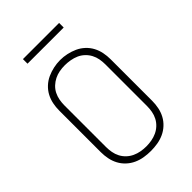

<svg xmlns="http://www.w3.org/2000/svg" viewBox="-263 -1011 1126 1126"><g transform="rotate(-45 300.0 -448.0)"><path d="M300 8Q272 8 244.5 3.5Q217 -1 191.5 -12.5Q166 -24 145 -43.5Q124 -63 111 -87.5Q98 -112 92.5 -139.5Q87 -167 87 -195V-540Q87 -568 92.5 -595.5Q98 -623 111 -647.5Q124 -672 145 -691.5Q166 -711 191.5 -722.5Q217 -734 244.5 -740Q272 -746 300 -746Q328 -746 355.5 -740Q383 -734 408.5 -722.5Q434 -711 455 -691.5Q476 -672 489 -647.5Q502 -623 507.5 -595.5Q513 -568 513 -540V-195Q513 -167 507.5 -139.5Q502 -112 489 -87.5Q476 -63 455 -43.5Q434 -24 408.5 -12.5Q383 -1 355.5 3.5Q328 8 300 8ZM300 -30Q322 -30 344.5 -34Q367 -38 387.5 -47.5Q408 -57 424.5 -72.5Q441 -88 451.5 -108Q462 -128 466 -150.5Q470 -173 470 -195V-540Q470 -563 466 -585Q462 -607 451.5 -627Q441 -647 424 -663Q407 -679 386.5 -688Q366 -697 343 -701Q320 -705 298 -705Q275 -705 253 -701Q231 -697 211 -687Q191 -677 174.5 -661.5Q158 -646 148 -626Q138 -606 134 -584Q130 -562 130 -540V-195Q130 -173 134 -150.5Q138 -128 148.5 -108Q159 -88 175.5 -72.5Q192 -57 212.5 -47.5Q233 -38 255.5 -34Q278 -30 300 -30ZM450 -866H150V-904H450Z"/></g></svg>

Font: Zed Sans Extralight Extended
Style: Regular
Weight: 200
Width: 7
Designer: Belleve Invis
Foundry: Belleve Invis
Version: Version 1.0.0; ttfautohint (v1.8.4)